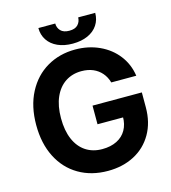

<svg xmlns="http://www.w3.org/2000/svg" viewBox="-129 -996 990 1109"><g transform="rotate(-15 366.5 -441.5)"><path d="M378.6 -586.7Q324 -586.7 282.6 -559.5Q241.2 -532.3 218 -479.9Q194.9 -427.5 194.9 -354.1Q194.9 -280.1 217.5 -227.7Q240.1 -175.3 281.8 -147.8Q323.6 -120.4 380 -120.4Q430.6 -120.4 467.4 -138.8Q504.2 -157.2 523.5 -191.2Q542.8 -225.3 542.8 -270.6L573 -266.3H389.7V-377.7H684.6V-288.8Q684.6 -197.9 645.5 -130.3Q606.5 -62.6 537.5 -26.4Q468.4 9.8 379.5 9.8Q280.8 9.8 205.3 -34.4Q129.9 -78.5 88.1 -160.6Q46.4 -242.6 46.4 -353Q46.4 -465 89.5 -547.3Q132.6 -629.6 207.4 -673.2Q282.1 -716.8 375.8 -716.8Q455 -716.8 520.4 -686.6Q585.8 -656.4 627.2 -602.5Q668.5 -548.6 678.5 -479.1H529Q519.4 -512.9 498.5 -537Q477.6 -561 447.5 -573.9Q417.3 -586.7 378.6 -586.7ZM373.1 -753Q321.8 -753 283.6 -770.2Q245.3 -787.4 224.4 -819Q203.5 -850.5 203.5 -891.5H304.4Q304.4 -866 321.3 -848Q338.2 -830.1 373.1 -830.1Q407.8 -830.1 424.4 -847.8Q441 -865.4 441.6 -891.5H543.4Q543.4 -850.5 522.6 -819Q501.7 -787.4 463.2 -770.2Q424.7 -753 373.1 -753Z"/></g></svg>

Font: Pretendard Std Variable
Style: Regular
Weight: 400
Designer: Base glyphs from Inter by Rasmus Andersson; Hangeul glyphs from Noto Sans CJK(Source Han Sans) by Jang Soo-young and Kan
Foundry: Kil Hyung-jin
Version: Version 1.309;Glyphs 3.2 (3225)